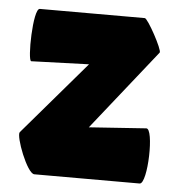

<svg xmlns="http://www.w3.org/2000/svg" viewBox="-43 -541 539 581"><g transform="rotate(5 227.0 -250.0)"><path d="M27 -123C18 -111 60 0 82 0H402C427 0 432 -172 407 -168L234 -156L428 -400C433 -408 383 -500 374 -500H55C34 -500 31 -340 43 -340L218 -346Z"/></g></svg>

Font: Lilita 2
Style: Regular
Weight: 400
Designer: Juan Montoreano
Foundry: Juan Montoreano
Version: Version 2.001